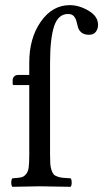

<svg xmlns="http://www.w3.org/2000/svg" viewBox="-20 -718 398 740"><path d="M51.8 -429.2H92.8V-477.1Q92.8 -571.3 137.5 -634.8Q182.1 -698.2 249 -698.2Q284.7 -698.2 321.3 -676.8Q357.9 -655.3 357.9 -622.1Q357.9 -606.9 349.4 -595.5Q340.8 -584 323.2 -584Q304.7 -584 294.4 -592.3Q284.2 -600.6 280.8 -612.3Q277.3 -624 274.7 -635.7Q272 -647.5 264.4 -655.8Q256.8 -664.1 242.2 -664.1Q204.1 -664.1 188.5 -616.7Q172.9 -569.3 172.9 -474.1V-122.1Q172.9 -100.1 173.8 -86.4Q174.8 -72.8 178.5 -62.3Q182.1 -51.8 186.5 -46.4Q190.9 -41 201.4 -37.4Q211.9 -33.7 222.4 -32.7Q232.9 -31.7 252 -30.8Q256.3 -26.4 256.3 -14.4Q256.3 -2.4 252 2Q166 0 132.8 0Q111.8 0 27.8 2Q23.4 -2.4 23.4 -14.4Q23.4 -26.4 27.8 -30.8Q50.8 -32.2 61.3 -34.4Q71.8 -36.6 80.1 -46.4Q88.4 -56.2 90.6 -73Q92.8 -89.8 92.8 -122.1V-390.1H34.2Q28.8 -390.1 28.8 -395V-409.2Q28.8 -416.5 34.2 -422.9Q39.6 -429.2 51.8 -429.2Z"/></svg>

Font: Common Serif
Style: Regular
Weight: 400
Designer: Philipp H. Poll, Khaled Hosny
Foundry: Stefan Peev, Context Ltd.
Version: Version 1.026